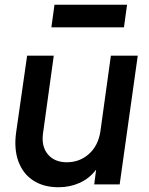

<svg xmlns="http://www.w3.org/2000/svg" viewBox="-20 -775 627 807"><path d="M226 12Q163 12 119.5 -16.5Q76 -45 57 -97.5Q38 -150 48 -220L94 -541H206L161 -216Q153 -160 181 -126.5Q209 -93 261 -93Q315 -93 354 -128Q393 -163 402 -223L446 -541H559L483 0H376L384 -62Q356 -25 315 -6.5Q274 12 226 12ZM196 -660 209 -755H514L501 -660Z"/></svg>

Font: Plus Jakarta Sans SemiBold
Style: Italic
Weight: 600
Italic angle: -8°
Designer: Gumpita Rahayu
Foundry: Tokotype
Version: Version 2.071; ttfautohint (v1.8.4.7-5d5b);gftools[0.9.29]